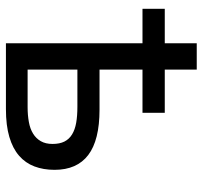

<svg xmlns="http://www.w3.org/2000/svg" viewBox="-38 -646 684 648"><g transform="rotate(90 304.0 -322.0)"><path d="M360.8 -460.9H214.8V-315.9H350.1Q453.1 -315.9 503.2 -277.8Q553.2 -239.7 553.2 -164.1Q553.2 -126.5 541.7 -96.2Q530.3 -65.9 505.6 -44.4Q481 -22.9 442.1 -11.5Q403.3 0 348.1 0H126V-460.9H9.8V-536.1H126V-644H214.8V-536.1H360.8ZM214.8 -241.2V-73.2H341.8Q368.7 -73.2 391.6 -77.4Q414.6 -81.5 430.9 -91.6Q447.3 -101.6 456.5 -117.7Q465.8 -133.8 465.8 -157.2Q465.8 -181.2 457.8 -197.3Q449.7 -213.4 433.8 -223.1Q418 -232.9 394.5 -237.1Q371.1 -241.2 339.8 -241.2Z"/></g></svg>

Font: Droid Sans
Style: Regular
Weight: 400
Foundry: Ascender Corporation
Version: Version 1.00 build 114